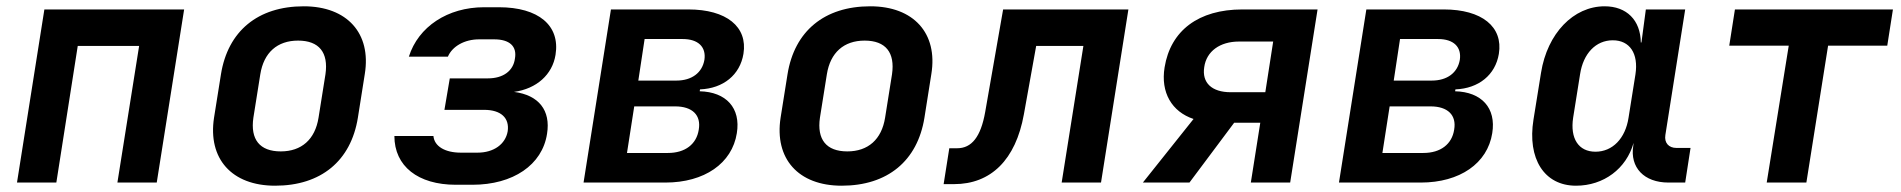

<svg xmlns="http://www.w3.org/2000/svg" viewBox="-20 -580 6040 610"><path d="M34 0H159L227 -434H422L353 0H478L565 -550H121Z M854 10C1000 10 1095 -69 1117 -206L1139 -345C1160 -474 1083 -560 945 -560C799 -560 704 -481 682 -344L660 -206C640 -76 716 10 854 10ZM872 -99C805 -99 775 -137 785 -206L807 -344C818 -413 861 -451 927 -451C994 -451 1024 -413 1014 -344L992 -206C981 -137 938 -99 872 -99Z M1428 7H1481C1610 7 1703 -56 1718 -155C1730 -229 1692 -278 1613 -288C1685 -298 1735 -343 1745 -406C1760 -499 1691 -557 1565 -557H1518C1402 -557 1309 -495 1279 -400H1403C1417 -433 1456 -455 1502 -455H1550C1599 -455 1623 -433 1616 -394C1611 -355 1579 -331 1530 -331H1409L1392 -231H1518C1572 -231 1599 -205 1593 -163C1586 -122 1549 -95 1497 -95H1444C1394 -95 1360 -115 1357 -148H1233C1233 -52 1308 7 1428 7Z M1834 0H2094C2218 0 2306 -61 2321 -157C2334 -237 2287 -288 2203 -290L2204 -296C2278 -299 2331 -342 2342 -409C2356 -495 2288 -550 2167 -550H1921ZM2008 -324 2028 -456H2149C2198 -456 2224 -431 2218 -390C2211 -349 2178 -324 2129 -324ZM1972 -94 1995 -242H2125C2180 -242 2208 -214 2200 -168C2193 -122 2157 -94 2102 -94Z M2654 10C2800 10 2895 -69 2917 -206L2939 -345C2960 -474 2883 -560 2745 -560C2599 -560 2504 -481 2482 -344L2460 -206C2440 -76 2516 10 2654 10ZM2672 -99C2605 -99 2575 -137 2585 -206L2607 -344C2618 -413 2661 -451 2727 -451C2794 -451 2824 -413 2814 -344L2792 -206C2781 -137 2738 -99 2672 -99Z M2978 5H3011C3128 5 3207 -72 3233 -217L3272 -434H3422L3353 0H3478L3565 -550H3167L3110 -224C3096 -145 3067 -109 3021 -109H2996Z M3611 0H3759L3901 -190H3984L3954 0H4079L4166 -550H3927C3788 -550 3699 -483 3680 -366C3667 -286 3703 -225 3772 -202ZM3890 -287C3830 -287 3798 -317 3806 -367C3813 -417 3856 -448 3916 -448H4025L4000 -287Z M4234 0H4494C4618 0 4706 -61 4721 -157C4734 -237 4687 -288 4603 -290L4604 -296C4678 -299 4731 -342 4742 -409C4756 -495 4688 -550 4567 -550H4321ZM4408 -324 4428 -456H4549C4598 -456 4624 -431 4618 -390C4611 -349 4578 -324 4529 -324ZM4372 -94 4395 -242H4525C4580 -242 4608 -214 4600 -168C4593 -122 4557 -94 4502 -94Z M4987 10C5075 10 5147 -44 5170 -126L5169 -117C5158 -48 5203 0 5281 0H5334L5351 -110H5306C5282 -110 5267 -126 5271 -151L5334 -550H5209L5195 -445H5193C5192 -516 5148 -560 5078 -560C4979 -560 4896 -474 4876 -349L4852 -200C4832 -76 4886 10 4987 10ZM5049 -98C4995 -98 4968 -140 4978 -206L5000 -344C5010 -410 5050 -452 5104 -452C5158 -452 5186 -410 5176 -344L5154 -206C5144 -140 5103 -98 5049 -98Z M5593 0H5719L5788 -435H5976L5994 -550H5492L5474 -435H5663Z"/></svg>

Font: JetBrains Mono
Style: Bold Italic
Weight: 558
Italic angle: -9°
Monospace: yes
Designer: Philipp Nurullin, Konstantin Bulenkov
Foundry: JetBrains
Version: Version 2.305